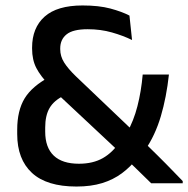

<svg xmlns="http://www.w3.org/2000/svg" viewBox="-20 -671 689 703"><path d="M649 0H533.5Q525.5 -8 510 -23Q494.5 -38 477 -55.2Q459.5 -72.5 444.2 -87Q429 -101.5 422 -108.5L409.5 -122L176 -340.5L161.5 -358Q128.5 -392 113 -422Q97.5 -452 97.5 -493V-496.5Q97.5 -569 143.2 -610Q189 -651 282.5 -651Q342 -651 384 -639.8Q426 -628.5 454 -614L463.5 -524.5Q431 -540.5 389.8 -552.2Q348.5 -564 301 -564Q247 -564 223.8 -545.2Q200.5 -526.5 200.5 -493.5V-491Q200.5 -465 214.8 -442.2Q229 -419.5 258 -391.5L471 -188.5L495 -162.5Q510 -148 525.2 -133Q540.5 -118 556 -102.8Q571.5 -87.5 587 -71.8Q602.5 -56 618 -40Q633.5 -24 649 -8ZM260 12Q151 12 97 -38Q43 -88 43 -180V-196Q43 -266 70.2 -310.8Q97.5 -355.5 162.5 -390L214.5 -321Q178 -303.5 161.8 -276Q145.5 -248.5 145.5 -204V-189Q145.5 -131 176.8 -101.2Q208 -71.5 269 -71.5Q320.5 -71.5 356.8 -92.2Q393 -113 418.5 -152L444.5 -184.5Q469.5 -228.5 483.2 -282.2Q497 -336 502.5 -398H598.5Q589.5 -315 568.8 -245Q548 -175 511 -121.5L484 -93.5Q458 -60 426.2 -36.5Q394.5 -13 353.8 -0.5Q313 12 260 12Z"/></svg>

Font: Anek Malayalam Medium
Style: Regular
Weight: 500
Designer: Maithili Shingre (Malayalam) & Yesha Goshar (Latin)
Foundry: Ek Type
Version: Version 1.003